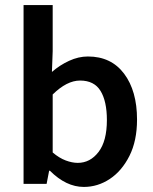

<svg xmlns="http://www.w3.org/2000/svg" viewBox="-20 -726 603 758"><path d="M311 12Q241 12 177 -52H174L164 0H73V-706H188V-524L185 -442Q216 -469 253 -486Q290 -503 327 -503Q419 -503 470 -435Q521 -367 521 -254Q521 -170 491 -110.5Q461 -51 413.5 -19.5Q366 12 311 12ZM287 -83Q336 -83 369 -126Q402 -169 402 -252Q402 -326 377 -367Q352 -408 296 -408Q244 -408 188 -353V-124Q214 -102 239.5 -92.5Q265 -83 287 -83Z"/></svg>

Font: Source Sans Pro SemiBold
Style: Regular
Weight: 600
Designer: Paul D. Hunt
Foundry: Adobe Systems Incorporated
Version: Version 2.045;hotconv 1.0.109;makeotfexe 2.5.65596